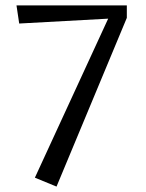

<svg xmlns="http://www.w3.org/2000/svg" viewBox="-20 -582 540 710"><path d="M449 -562V-516L189 108L109 75L380 -513L51 -495L41 -562Z"/></svg>

Font: Belleza
Style: Regular
Weight: 400
Designer: Eduardo Rodriguez Tunni
Foundry: Eduardo Rodriguez Tunni
Version: Version 1.001